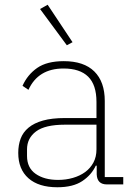

<svg xmlns="http://www.w3.org/2000/svg" viewBox="-20 -778 562 810"><path d="M431 0Q390 0 388 -42V-79H384Q366 -40 327 -14Q288 12 222 12Q143 12 100 -26Q57 -64 57 -133Q57 -166 67 -193Q77 -220 100.5 -239.5Q124 -259 161.5 -269.5Q199 -280 254 -280H387V-348Q387 -420 352 -454.5Q317 -489 248 -489Q141 -489 100 -399L75 -416Q96 -463 137 -491.5Q178 -520 249 -520Q334 -520 378 -476.5Q422 -433 422 -352V-31H500V0ZM225 -19Q258 -19 287.5 -27.5Q317 -36 339 -52Q361 -68 374 -92Q387 -116 387 -148V-252H254Q170 -252 132 -223.5Q94 -195 94 -148V-120Q94 -70 130.5 -44.5Q167 -19 225 -19ZM149 -740 181 -758 286 -600 262 -587Z"/></svg>

Font: IBM Plex Sans Devanagari ExtraLight
Style: Regular
Weight: 200
Designer: Mike Abbink, Paul van der Laan, Pieter van Rosmalen, Erin McLaughlin
Foundry: Bold Monday
Version: Version 1.1